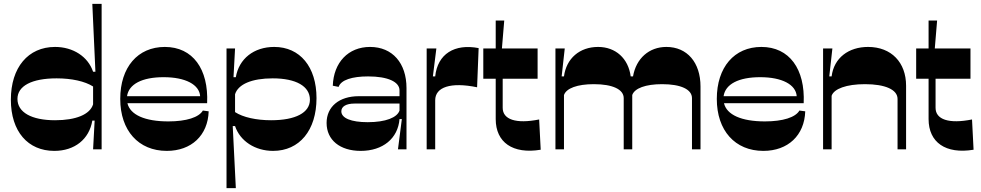

<svg xmlns="http://www.w3.org/2000/svg" viewBox="-20 -770 5060 990"><path d="M260 8C365 8 440 -52 456 -148H468L460 0H504V-750H456L472 -400H460C434 -478 357 -528 264 -528C125 -528 36 -422 36 -256C36 -92 124 8 260 8ZM70 -260C70 -327 144 -366 272 -366C349 -366 418 -351 460 -324V-232C444 -180 372 -150 264 -150C142 -150 70 -191 70 -260Z M840 8C967 8 1052 -72 1056 -196L1026 -200C1006 -165 941 -144 848 -144C727 -144 651 -178 637 -238H1048C1056 -414 974 -528 830 -528C690 -528 600 -423 600 -260C600 -97 694 8 840 8ZM635 -274C644 -336 712 -372 824 -372C936 -372 1008 -334 1012 -274Z M1148 200H1196L1180 -120H1192C1218 -42 1296 8 1388 8C1524 8 1612 -98 1612 -264C1612 -425 1527 -528 1394 -528C1289 -528 1212 -467 1196 -372H1184L1192 -520H1148ZM1192 -192V-284C1208 -336 1279 -366 1386 -366C1507 -366 1578 -325 1578 -256C1578 -189 1504 -150 1378 -150C1302 -150 1233 -165 1192 -192Z M2032 0H2076V-316C2076 -444 2004 -528 1888 -528C1776 -528 1700 -448 1696 -328L1726 -322C1738 -358 1796 -376 1878 -376C1980 -376 2040 -348 2040 -304V-274H1830C1729 -274 1664 -220 1664 -136C1664 -48 1733 8 1840 8C1954 8 2032 -56 2040 -156H2052ZM1740 -196C1740 -221 1765 -236 1808 -236H2040V-200C2028 -164 1969 -140 1876 -140C1790 -140 1740 -161 1740 -196Z M2180 0H2224V-253C2224 -321 2304 -348 2440 -320L2448 -522C2324 -546 2236 -492 2224 -376H2212L2230 -520H2180Z M2768 2 2760 -154C2640 -130 2572 -154 2572 -214V-364H2752V-520H2568L2580 -664H2536V-520H2472V-364H2536V-156C2536 -36 2624 26 2768 2Z M2844 0H2888V-280C2900 -315 2957 -336 3042 -336C3139 -336 3196 -309 3196 -264V0H3240V-280C3252 -315 3309 -336 3394 -336C3491 -336 3548 -309 3548 -264V0H3592V-324C3592 -448 3523 -528 3416 -528C3327 -528 3260 -469 3244 -376H3232C3220 -469 3154 -528 3064 -528C2969 -528 2900 -469 2888 -376H2876L2892 -520H2844Z M3916 8C4043 8 4128 -72 4132 -196L4102 -200C4082 -165 4017 -144 3924 -144C3803 -144 3727 -178 3713 -238H4124C4132 -414 4050 -528 3906 -528C3766 -528 3676 -423 3676 -260C3676 -97 3770 8 3916 8ZM3711 -274C3720 -336 3788 -372 3900 -372C4012 -372 4084 -334 4088 -274Z M4224 0H4268V-276C4280 -312 4344 -336 4440 -336C4544 -336 4608 -308 4608 -260V0H4652V-328C4652 -448 4576 -528 4456 -528C4356 -528 4280 -472 4268 -376H4256L4272 -520H4224Z M5000 2 4992 -154C4872 -130 4804 -154 4804 -214V-364H4984V-520H4800L4812 -664H4768V-520H4704V-364H4768V-156C4768 -36 4856 26 5000 2Z"/></svg>

Font: Ribes
Style: Bold
Weight: 900
Designer: Luigi Gorlero
Foundry: Collletttivo
Version: Version 2.100;Glyphs 3.1.2 (3151)